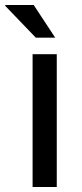

<svg xmlns="http://www.w3.org/2000/svg" viewBox="-55 -744 326 764"><path d="M170.9 0H74.7V-528.3H170.9ZM164.6 -594.2H87.4L-34.7 -721.2L-33.2 -724.1H79.1Z"/></svg>

Font: GeogebraSans
Style: Regular
Weight: 400
Designer: Google
Version: Version 1.100140; 2013